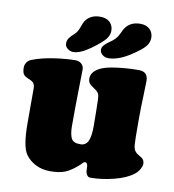

<svg xmlns="http://www.w3.org/2000/svg" viewBox="-85 -827 836 922"><g transform="rotate(10 333.0 -366.0)"><path d="M315.4 -599.1Q264.6 -562.5 231 -562.5Q214.8 -562.5 202.4 -572.8Q189.9 -583 189.9 -597.7Q189.9 -612.3 198 -623.8Q206.1 -635.3 223.6 -650.9Q236.3 -662.1 244.9 -686.5Q253.4 -710.9 258.3 -717.8Q282.2 -752 329.6 -752Q360.4 -752 377 -735.8Q393.6 -719.7 393.6 -694.3Q393.6 -673.3 378.4 -653.3Q360.4 -631.8 315.4 -599.1ZM505.4 -599.1Q447.8 -562.5 400.9 -562.5Q384.8 -562.5 372.3 -572.8Q359.9 -583 359.9 -597.7Q359.9 -602.1 361.3 -606.2Q362.8 -610.4 366 -614.7Q369.1 -619.1 372.1 -622.3Q375 -625.5 380.6 -629.9Q386.2 -634.3 389.4 -636.7Q392.6 -639.2 399.4 -644Q406.2 -648.9 408.7 -650.9Q420.4 -659.7 428.5 -671.6Q436.5 -683.6 442.6 -697.5Q448.7 -711.4 453.6 -717.8Q477.5 -752 525.9 -752Q555.2 -752 571.8 -735.6Q588.4 -719.2 588.4 -694.3Q588.4 -672.4 573.7 -653.3Q555.7 -631.3 505.4 -599.1ZM597.2 -311.5V-277.3Q597.2 -201.2 598.9 -177.5Q600.6 -153.8 609.4 -143.6Q613.3 -138.2 619.4 -133.8Q625.5 -129.4 632.3 -125.7Q639.2 -122.1 641.1 -120.6Q655.8 -110.8 655.8 -91.3Q655.8 -81.1 647.5 -66.2Q639.2 -51.3 625.5 -40Q590.3 -12.2 530 2.7Q469.7 17.6 418 17.6Q409.7 17.6 405.3 14.4Q400.9 11.2 396.5 2.4Q392.1 -6.3 392.1 -32.7Q392.1 -40 388.7 -45.7Q385.3 -51.3 379.9 -51.3Q375.5 -51.3 372.6 -49.3Q369.6 -47.4 365.2 -42.2Q360.8 -37.1 357.9 -34.7Q323.2 -3.4 294.9 8.5Q266.6 20.5 220.7 20.5Q180.7 20.5 149.7 4.6Q118.7 -11.2 100.1 -37.6Q74.2 -73.2 74.2 -189.9V-359.9Q74.2 -382.8 55.2 -392.6Q53.7 -393.6 40 -399.4Q26.4 -405.3 21 -410.6Q9.8 -420.4 9.8 -447.3Q9.8 -460.9 17.3 -472.7Q24.9 -484.4 39.6 -490.2Q86.4 -508.3 145.5 -516.8Q204.6 -525.4 250.5 -525.4Q266.1 -525.4 278.1 -514.9Q290 -504.4 290 -487.8Q290 -485.8 288.3 -394.5Q286.6 -303.2 286.6 -211.4Q286.6 -189.5 289.8 -174.1Q293 -158.7 297.4 -150.6Q301.8 -142.6 309.8 -138.4Q317.9 -134.3 324.5 -133.3Q331.1 -132.3 342.3 -132.3Q366.7 -132.3 378.2 -154.8Q389.6 -177.2 389.6 -230Q389.6 -244.1 389.2 -268.6Q388.7 -293 388.7 -310.5Q388.7 -368.7 384.8 -381.3Q381.8 -391.6 370.1 -400.9Q365.7 -404.3 355.2 -411.4Q344.7 -418.5 340.8 -422.4Q329.1 -432.6 329.1 -450.7Q329.1 -482.9 367.7 -503.4Q392.1 -517.1 446.3 -524.4Q500.5 -531.7 551.8 -531.7H557.1Q601.6 -531.7 601.6 -486.3Q601.6 -467.8 599.4 -408.7Q597.2 -349.6 597.2 -311.5Z"/></g></svg>

Font: Cooper* Black
Style: Regular
Weight: 900
Designer: Owen Earl
Foundry: indestructible type*
Version: Version 0.001